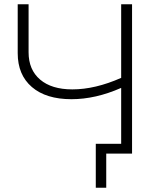

<svg xmlns="http://www.w3.org/2000/svg" viewBox="-20 -720 765 900"><path d="M63 -471V-700H114V-475Q114 -393 168 -347Q222 -301 319 -301Q426 -301 548 -355V-700H599V0H478V160H429V-46H548V-308Q428 -255 315 -255Q196 -255 129.5 -312Q63 -369 63 -471Z"/></svg>

Font: Goldbeck Next Light
Style: Regular
Weight: 300
Designer: Julieta Ulanovsky
Foundry: Julieta Ulanovsky
Version: Version 7.200